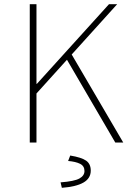

<svg xmlns="http://www.w3.org/2000/svg" viewBox="-20 -680 640 916"><path d="M122 0V-660H154V-280H156L500 -660H539L154 -234V0ZM530 0 286 -418 308 -444 568 0ZM275 216 269 190Q335 185 359 171.5Q383 158 383 136Q383 112 362 101.5Q341 91 305 88L315 62Q369 71 391 86.5Q413 102 413 134Q413 171 378 191Q343 211 275 216Z"/></svg>

Font: Source Code Pro ExtraLight ExtraLight
Style: Regular
Weight: 250
Monospace: yes
Version: Version 1.018;hotconv 1.0.116;makeotfexe 2.5.65601